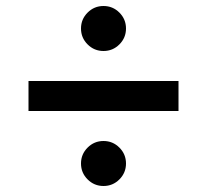

<svg xmlns="http://www.w3.org/2000/svg" viewBox="-20 -670 690 640"><path d="M250 -575Q250 -606 272 -628Q294 -650 325 -650Q356 -650 378 -628Q400 -606 400 -575Q400 -544 378 -522Q356 -500 325 -500Q294 -500 272 -522Q250 -544 250 -575ZM250 -125Q250 -156 272 -178Q294 -200 325 -200Q356 -200 378 -178Q400 -156 400 -125Q400 -94 378 -72Q356 -50 325 -50Q294 -50 272 -72Q250 -94 250 -125ZM575 -300H75V-400H575Z"/></svg>

Font: Monoikos Medium
Style: Regular
Weight: 500
Designer: Brian Krent
Version: Version 0.088